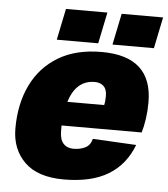

<svg xmlns="http://www.w3.org/2000/svg" viewBox="-53 -771 727 831"><g transform="rotate(5 311.0 -356.0)"><path d="M255 12Q141 12 84 -44Q27 -100 27 -190Q27 -297 66.5 -378.5Q106 -460 182.5 -506Q259 -552 371 -552Q591 -552 591 -352Q591 -315 586 -280.5Q581 -246 573 -220H225Q225 -208 225 -196Q225 -159 241 -141.5Q257 -124 285 -124Q314 -124 336 -135Q358 -146 365 -174L554 -164Q521 -77 447.5 -32.5Q374 12 255 12ZM352 -420Q271 -420 241 -324H401Q403 -332 404 -342Q405 -352 405 -364Q405 -393 390.5 -406.5Q376 -420 352 -420ZM172 -588 200 -724H380L352 -588ZM414 -588 442 -724H622L594 -588Z"/></g></svg>

Font: Geist Black
Style: Italic
Weight: 900
Italic angle: -12°
Designer: Basement.studio, Andrés Briganti, Mateo Zaragoza
Foundry: Basement.studio, Vercel, Andrés Briganti, Guido Ferreyra, Mateo Zaragoza
Version: Version 1.500; ttfautohint (v1.8.4.7-5d5b)